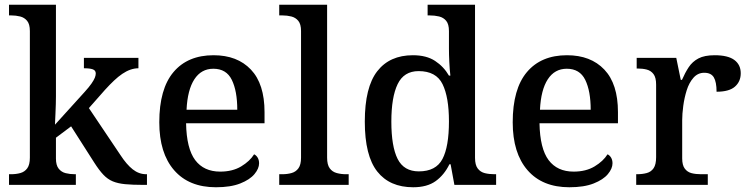

<svg xmlns="http://www.w3.org/2000/svg" viewBox="-20 -780 3160 810"><path d="M18 0V-45H27Q48 -45 66 -50Q84 -55 95 -70Q106 -85 106 -115V-649Q106 -678 94.5 -692Q83 -706 65 -710.5Q47 -715 27 -715H18V-760H216V-374Q216 -361 215.5 -341Q215 -321 214 -301Q213 -281 212.5 -267.5Q212 -254 212 -254L337 -392Q356 -413 366 -427.5Q376 -442 380 -452Q384 -462 384 -470Q384 -483 371.5 -487.5Q359 -492 334 -492V-536H564V-492Q547 -492 530 -486Q513 -480 496 -468.5Q479 -457 461 -440Q443 -423 423 -401L355 -324L488 -126Q514 -86 540 -65.5Q566 -45 597 -45H600V0H586Q539 0 508 -3Q477 -6 455.5 -15Q434 -24 416 -43Q398 -62 377 -95L280 -247L216 -199V-111Q216 -83 227.5 -68.5Q239 -54 257 -49.5Q275 -45 295 -45H300V0Z M891 10Q777 10 714.5 -62Q652 -134 652 -264Q652 -405 712 -476Q772 -547 881 -547Q981 -547 1038.5 -486.5Q1096 -426 1096 -307V-260H765Q767 -153 803.5 -104.5Q840 -56 909 -56Q961 -56 997.5 -78Q1034 -100 1052 -129Q1061 -125 1067 -115Q1073 -105 1073 -91Q1073 -69 1053.5 -45.5Q1034 -22 993.5 -6Q953 10 891 10ZM981 -317Q981 -396 958 -443Q935 -490 880 -490Q829 -490 800 -445.5Q771 -401 767 -317Z M1158 0V-45H1171Q1192 -45 1210 -50Q1228 -55 1239 -70Q1250 -85 1250 -115V-649Q1250 -678 1238.5 -692Q1227 -706 1209 -710.5Q1191 -715 1171 -715H1158V-760H1360V-115Q1360 -85 1371 -70Q1382 -55 1400.5 -50Q1419 -45 1439 -45H1451V0Z M1723 10Q1624 10 1571.5 -56.5Q1519 -123 1519 -267Q1519 -412 1571.5 -479.5Q1624 -547 1722 -547Q1779 -547 1815.5 -523Q1852 -499 1874 -461H1880Q1877 -487 1875.5 -518.5Q1874 -550 1874 -574V-649Q1874 -678 1862.5 -692Q1851 -706 1832.5 -710.5Q1814 -715 1792 -715H1784V-760H1984V-114Q1984 -84 1995.5 -69Q2007 -54 2025.5 -49.5Q2044 -45 2066 -45H2073V0H1897L1881 -87H1876Q1854 -42 1818 -16Q1782 10 1723 10ZM1747 -57Q1819 -57 1846.5 -109Q1874 -161 1874 -268Q1874 -370 1847 -425Q1820 -480 1746 -480Q1684 -480 1657.5 -425Q1631 -370 1631 -267Q1631 -162 1657.5 -109.5Q1684 -57 1747 -57Z M2382 10Q2268 10 2205.5 -62Q2143 -134 2143 -264Q2143 -405 2203 -476Q2263 -547 2372 -547Q2472 -547 2529.5 -486.5Q2587 -426 2587 -307V-260H2256Q2258 -153 2294.5 -104.5Q2331 -56 2400 -56Q2452 -56 2488.5 -78Q2525 -100 2543 -129Q2552 -125 2558 -115Q2564 -105 2564 -91Q2564 -69 2544.5 -45.5Q2525 -22 2484.5 -6Q2444 10 2382 10ZM2472 -317Q2472 -396 2449 -443Q2426 -490 2371 -490Q2320 -490 2291 -445.5Q2262 -401 2258 -317Z M2664 0V-45H2667Q2690 -45 2708.5 -50Q2727 -55 2737.5 -70.5Q2748 -86 2748 -117V-423Q2748 -453 2737 -467.5Q2726 -482 2708.5 -486.5Q2691 -491 2669 -491H2666V-536H2833L2852 -443H2857Q2870 -473 2885.5 -496.5Q2901 -520 2926.5 -533.5Q2952 -547 2995 -547Q3051 -547 3078 -527Q3105 -507 3105 -471Q3105 -436 3080.5 -414.5Q3056 -393 3003 -393Q3003 -434 2991.5 -453.5Q2980 -473 2951 -473Q2924 -473 2905.5 -452Q2887 -431 2877 -399Q2867 -367 2862.5 -333Q2858 -299 2858 -273V-112Q2858 -83 2869 -68.5Q2880 -54 2897.5 -49.5Q2915 -45 2937 -45H2966V0Z"/></svg>

Font: Noto Serif Kannada Medium
Style: Regular
Weight: 500
Version: Version 2.003